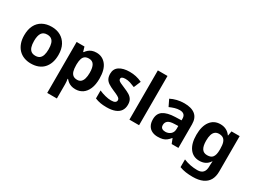

<svg xmlns="http://www.w3.org/2000/svg" viewBox="-57 -1543 3405 2566"><g transform="rotate(30 1645.5 -260.0)"><path d="M574 -274Q574 -205.6 555.5 -153.1Q536.9 -100.5 502.5 -63.7Q468 -27 419 -8.5Q370 10 308.4 10Q251.2 10 202.6 -8.5Q154 -27 119 -63.5Q84 -100 64.5 -153Q45 -206 45 -274.2Q45 -364.7 77 -427.3Q109.1 -489.9 168.9 -522.9Q228.7 -556 311 -556Q388.4 -556 447.2 -523Q506 -490 540 -427.3Q574 -364.7 574 -274ZM197 -273.8Q197 -220 208.5 -183.5Q220 -147 245 -128.5Q270 -110 310 -110Q350 -110 374.5 -128.5Q399 -147 410.5 -183.5Q422 -220 422 -273.6Q422 -328 410.5 -364Q399 -400 374 -418Q349.1 -436 309.3 -436Q250 -436 223.5 -395.5Q197 -355 197 -273.8Z M1001 -556Q1093 -556 1150 -484.5Q1207 -413 1207 -274Q1207 -181 1180 -117.5Q1153 -54 1106 -22Q1059 10 997 10Q958 10 929.5 0Q901 -10 881 -26Q861 -42 846 -60H838Q842 -41 844 -20.5Q846 0 846 20V240H697V-546H818L839 -475H846Q861 -497 882 -515.5Q903 -534 932.5 -545Q962 -556 1001 -556ZM953 -437Q914 -437 891 -421Q868 -405 857.5 -372.5Q847 -340 846 -291V-275Q846 -222 856 -185.5Q866 -149 890 -130Q914 -111 955 -111Q989 -111 1011 -130Q1033 -149 1044 -186Q1055 -223 1055 -276Q1055 -356 1030.5 -396.5Q1006 -437 953 -437Z M1711 -162Q1711 -107 1685 -68.5Q1659 -30 1607 -10Q1555 10 1478 10Q1421 10 1380 2.5Q1339 -5 1298 -22V-145Q1342 -125 1393 -112Q1444 -99 1483 -99Q1527 -99 1545.5 -112Q1564 -125 1564 -146Q1564 -160 1556.5 -171Q1549 -182 1524 -196Q1499 -210 1446 -232Q1395 -254 1362 -275.5Q1329 -297 1313 -327.5Q1297 -358 1297 -404Q1297 -480 1356 -518Q1415 -556 1513 -556Q1564 -556 1610 -546Q1656 -536 1705 -513L1660 -406Q1620 -423 1584 -434.5Q1548 -446 1511 -446Q1478 -446 1461.5 -437Q1445 -428 1445 -410Q1445 -397 1453.5 -386.5Q1462 -376 1486.5 -364Q1511 -352 1559 -332Q1606 -313 1640 -292.5Q1674 -272 1692.5 -241.5Q1711 -211 1711 -162Z M1976 0H1827V-760H1976Z M2356 -557Q2466 -557 2524.5 -509.5Q2583 -462 2583 -364V0H2479L2450 -74H2446Q2423 -45 2398.5 -26Q2374 -7 2342.5 1.5Q2311 10 2265 10Q2217 10 2178.5 -8.5Q2140 -27 2118 -65.5Q2096 -104 2096 -163Q2096 -250 2157 -291.5Q2218 -333 2340 -337L2435 -340V-364Q2435 -407 2412.5 -427Q2390 -447 2350 -447Q2310 -447 2272 -435.5Q2234 -424 2196 -407L2147 -508Q2191 -531 2244.5 -544Q2298 -557 2356 -557ZM2377 -251Q2305 -249 2277 -225Q2249 -201 2249 -162Q2249 -128 2269 -113.5Q2289 -99 2321 -99Q2369 -99 2402 -127.5Q2435 -156 2435 -208V-253Z M2913 -556Q2963 -556 3003 -536Q3043 -516 3071 -476H3075L3087 -546H3213V1Q3213 79 3182.5 132Q3152 185 3091 212.5Q3030 240 2940 240Q2882 240 2832.5 233Q2783 226 2736 208V89Q2786 110 2839.5 120.5Q2893 131 2949 131Q3007 131 3035.5 100Q3064 69 3064 7V-4Q3064 -21 3065.5 -39Q3067 -57 3068 -71H3064Q3036 -28 2997 -9Q2958 10 2909 10Q2812 10 2757.5 -64.5Q2703 -139 2703 -272Q2703 -406 2759 -481Q2815 -556 2913 -556ZM2960 -435Q2925 -435 2901.5 -416.5Q2878 -398 2866.5 -361.5Q2855 -325 2855 -270Q2855 -188 2881 -147.5Q2907 -107 2962 -107Q2991 -107 3012 -114.5Q3033 -122 3046.5 -139.5Q3060 -157 3067 -185Q3074 -213 3074 -253V-271Q3074 -330 3062 -366Q3050 -402 3025 -418.5Q3000 -435 2960 -435Z"/></g></svg>

Font: Noto Sans Tamil
Style: Regular
Weight: 400
Designer: Jelle Bosma - Monotype Design Team
Foundry: Monotype Imaging Inc.
Version: Version 2.003